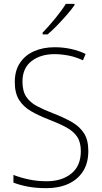

<svg xmlns="http://www.w3.org/2000/svg" viewBox="-20 -970 529 1000"><path d="M440 -184Q440 -120 412 -77Q384 -34 335 -12Q286 10 222 10Q168 10 125.5 2Q83 -6 50 -19V-59Q85 -45 129.5 -35.5Q174 -26 223 -26Q302 -26 351.5 -66Q401 -106 401 -183Q401 -229 382 -257.5Q363 -286 325.5 -306.5Q288 -327 233 -348Q181 -368 141.5 -391Q102 -414 79.5 -449.5Q57 -485 57 -543Q57 -602 84 -642.5Q111 -683 158 -703.5Q205 -724 265 -724Q309 -724 350 -715Q391 -706 426 -689L412 -656Q373 -674 335.5 -681Q298 -688 264 -688Q191 -688 144 -651.5Q97 -615 97 -545Q97 -495 117 -465.5Q137 -436 173 -417Q209 -398 256 -380Q313 -358 354 -334.5Q395 -311 417.5 -276Q440 -241 440 -184ZM368 -943Q352 -920 328 -892.5Q304 -865 278 -838Q252 -811 228 -791H202V-800Q234 -833 268 -874.5Q302 -916 323 -950H368Z"/></svg>

Font: Noto Sans Lao Looped SemiCondensed ExtraLight
Style: Regular
Weight: 200
Width: 4
Designer: Mark Frömberg, Ben Mitchell
Foundry: The Fontpad Ltd
Version: Version 1.002; ttfautohint (v1.8.4.7-5d5b)